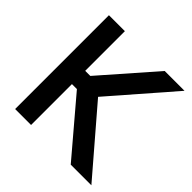

<svg xmlns="http://www.w3.org/2000/svg" viewBox="-180 -857 1013 1013"><g transform="rotate(45 326.5 -350.0)"><path d="M73 -700H192V-404H230L489 -700H637L337 -355L642 0H488L229 -305H192V0H73Z"/></g></svg>

Font: Albert Sans SemiBold
Style: Regular
Weight: 600
Designer: Andreas Rasmussen
Foundry: a.Foundry
Version: Version 1.025